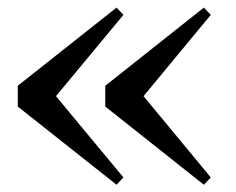

<svg xmlns="http://www.w3.org/2000/svg" viewBox="-20 -539 631 513"><path d="M291.4 -45.4 27.5 -254.3V-309.9L291.4 -518.7L309.8 -499.3L102.2 -249.2V-315L309.8 -64.9ZM524.7 -45.4 261.3 -254.3V-309.9L524.7 -518.7L543.2 -499.3L336.3 -249.2V-315L543.2 -64.9Z"/></svg>

Font: Noto Serif TC
Style: Regular
Weight: 200
Designer: Ryoko NISHIZUKA 西塚涼子 (kana & ideographs); Frank Grießhammer (Latin, Greek & Cyrillic); Wenlong ZHANG 张文龙 (bopomofo); San
Foundry: Adobe
Version: Version 2.001;hotconv 1.1.0;makeotfexe 2.6.0